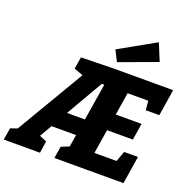

<svg xmlns="http://www.w3.org/2000/svg" viewBox="-201 -1140 1292 1301"><g transform="rotate(20 445.0 -489.5)"><path d="M-37 0 -23 -86 26 -103 315 -592 250 -616 264 -702 500 -707H927L897 -516H799L793 -582H644L618 -419H804L785 -299H599L571 -125H731L758 -200H858L826 0H328L342 -86L399 -109L413 -196H236L185 -108L237 -86L224 0ZM304 -316H433L476 -582H458ZM504 -755 465 -833 725 -979 776 -855Z"/></g></svg>

Font: Bitter ExtraBold
Style: Italic
Weight: 800
Italic angle: -9°
Designer: Sol Matas, and Bitter project Authors
Foundry: Sol Matas
Version: Version 2.001